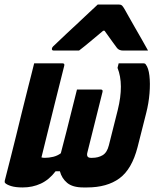

<svg xmlns="http://www.w3.org/2000/svg" viewBox="-52 -818 678 843"><path d="M286 -425H390Q401 -425 398 -414L332 -150Q325 -125 347 -125H353Q379 -125 398.5 -136.5Q418 -148 426 -180L465 -335Q493 -448 464 -520L469 -540H576Q586 -540 588 -535Q600 -520 604 -486Q608 -452 604.5 -408.5Q601 -365 590 -322L552 -172Q527 -75 472.5 -35Q418 5 330 5H314Q267 5 243 -15Q219 -35 211 -66H192Q164 -29 127.5 -12Q91 5 48 5Q16 5 -3 -1Q-22 -7 -29 -14Q-31 -16 -31.5 -18Q-32 -20 -31 -25Q-16 -84 -4 -131Q8 -178 19 -223Q30 -268 42.5 -319Q55 -370 72 -437Q78 -460 84.5 -486Q91 -512 98 -540H222Q233 -540 230 -529Q209 -445 189 -365.5Q169 -286 149 -204Q144 -185 139.5 -165.5Q135 -146 130 -127Q136 -125 144 -125Q163 -125 181.5 -129.5Q200 -134 215 -145Q229 -197 240 -241.5Q251 -286 262 -329.5Q273 -373 286 -425ZM377 -798H471Q479 -798 483.5 -794Q488 -790 496 -776Q501 -767 512.5 -746.5Q524 -726 539.5 -699Q555 -672 570.5 -645Q586 -618 598 -596H489Q471 -596 462 -607Q456 -615 442.5 -633.5Q429 -652 407 -683H401Q365 -653 340.5 -632.5Q316 -612 295 -596H185Q174 -596 176 -605Q177 -610 181 -614Q185 -618 201 -633Q215 -647 239.5 -669.5Q264 -692 290.5 -717Q317 -742 340.5 -764Q364 -786 377 -798Z"/></svg>

Font: Recursive Mn Lnr St XBd
Style: Italic
Weight: 800
Italic angle: -15°
Monospace: yes
Version: Version 1.079;hotconv 1.0.112;makeotfexe 2.5.65598; ttfautoh